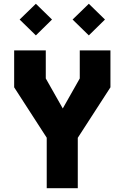

<svg xmlns="http://www.w3.org/2000/svg" viewBox="-20 -997 660 1017"><path d="M227.5 0H392V-267L565 -534.5V-730H402.5V-581.5L312.5 -422.5L222.5 -581.5V-730H55V-534.5L227.5 -267.5ZM84 -893.5 170 -809.5 255.5 -893.5 170 -977ZM364.5 -893.5 450.5 -809.5 536 -893.5 450.5 -977Z"/></svg>

Font: Monaspace Krypton ExtraBold
Style: Regular
Weight: 800
Designer: Riley Cran & the Lettermatic Team
Foundry: Lettermatic
Version: Version 1.101 (Monaspace Krypton)